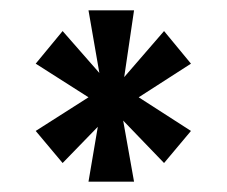

<svg xmlns="http://www.w3.org/2000/svg" viewBox="-20 -731 438 371"><path d="M218 -498 297 -416 349 -478 248 -543 349 -608 297 -671 220 -582 239 -711H151L172 -590L101 -671L49 -608L151 -543L49 -478L101 -416L169 -486L151 -380H239Z"/></svg>

Font: Amita
Style: Regular
Weight: 400
Designer: Eduardo Rodriguez Tunni, Modular Infotech, Brian J. Bonislawsky
Foundry: Eduardo Rodriguez Tunni, Modular Infotech, Brian J. Bonislawsky
Version: Version 1.004